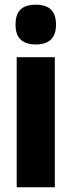

<svg xmlns="http://www.w3.org/2000/svg" viewBox="-20 -796 305 816"><path d="M132 -776C72 -776 46 -748 46 -691C46 -635 75 -607 132 -607C189 -607 218 -635 218 -691C218 -747 192 -776 132 -776ZM213 -553H51V0H213Z"/></svg>

Font: Noto Sans Gujarati ExtraCondensed Black
Style: Regular
Weight: 900
Width: 2
Designer: Jelle Bosma - Monotype Design Team, Universal Thirst
Foundry: Monotype Imaging Inc.
Version: Version 2.106